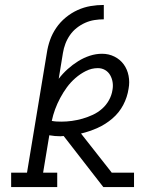

<svg xmlns="http://www.w3.org/2000/svg" viewBox="-20 -755 640 775"><path d="M25 0V-58H89L169 -541Q173 -568 182 -593.5Q191 -619 207 -642.5Q223 -666 245.5 -684.5Q268 -703 293.5 -714.5Q319 -726 345.5 -730.5Q372 -735 399 -735V-677Q380 -677 361 -674Q342 -671 324 -663Q306 -655 290 -642.5Q274 -630 262.5 -613.5Q251 -597 244 -578.5Q237 -560 234 -541L217 -437Q233 -458 253 -476Q273 -494 295.5 -508Q318 -522 342.5 -530Q367 -538 392 -538Q419 -538 442 -526.5Q465 -515 479.5 -495Q494 -475 499 -449Q504 -423 499 -397Q494 -363 477.5 -331.5Q461 -300 433.5 -276.5Q406 -253 373.5 -238.5Q341 -224 307 -216L432 -57V-58H521V0H397L348 -63L237 -206Q233 -206 230 -205.5Q227 -205 224 -205Q213 -205 201.5 -206Q190 -207 179 -209L154 -58H211V0ZM228 -264Q249 -264 270.5 -267Q292 -270 313 -276Q334 -282 354.5 -291.5Q375 -301 392 -316Q409 -331 420 -351Q431 -371 434 -392Q437 -408 434.5 -423.5Q432 -439 424.5 -452Q417 -465 404 -472.5Q391 -480 375 -480Q350 -480 327 -468.5Q304 -457 284.5 -440Q265 -423 250 -402.5Q235 -382 223 -359.5Q211 -337 202.5 -314Q194 -291 189 -267Q199 -265 208.5 -264.5Q218 -264 228 -264Z"/></svg>

Font: Iosevka Curly Slab LtEx
Style: Italic
Weight: 300
Width: 7
Italic angle: -9°
Monospace: yes
Designer: Belleve Invis
Foundry: Belleve Invis
Version: Version 11.1.0; ttfautohint (v1.8.3)